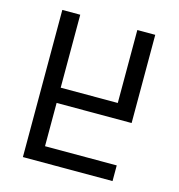

<svg xmlns="http://www.w3.org/2000/svg" viewBox="-106 -807 837 900"><g transform="rotate(15 312.5 -357.0)"><path d="M86 -714V0H521V-76H173V-286H537V-714H450V-360H173V-714Z"/></g></svg>

Font: Noto Sans Georgian SemiCondensed
Style: Regular
Weight: 400
Width: 4
Designer: Monotype Design Team, Akaki Razmadze
Foundry: Google LLC
Version: Version 2.005